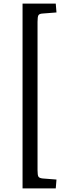

<svg xmlns="http://www.w3.org/2000/svg" viewBox="-20 -832 373 1064"><path d="M105 212V-812H289L293 -763L216 -757Q198 -756 193 -747.5Q188 -739 188 -711V111Q188 139 193 147Q198 155 216 157L293 163L289 212Z"/></svg>

Font: Text Regular
Style: Regular
Weight: 400
Designer: Latin by Veronika Burian and Jose Scaglione. Greek by Irene Vlachou. Cyrillic by Vera Evstafieva.
Foundry: TypeTogether
Version: Version 3.002